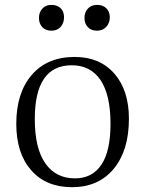

<svg xmlns="http://www.w3.org/2000/svg" viewBox="-20 -755 604 789"><path d="M378.9 -628.9Q354.5 -628.9 340.8 -643.6Q327.1 -658.2 327.1 -681.2Q327.1 -704.6 341.1 -719.7Q355 -734.9 378.9 -734.9Q402.8 -734.9 417 -720.9Q431.2 -707 431.2 -684.1Q431.2 -660.6 416.7 -644.8Q402.3 -628.9 378.9 -628.9ZM190.9 -628.9Q167.5 -628.9 153.8 -643.6Q140.1 -658.2 140.1 -681.2Q140.1 -704.6 154.1 -719.7Q168 -734.9 190.9 -734.9Q215.3 -734.9 229.2 -721.2Q243.2 -707.5 243.2 -684.1Q243.2 -660.2 229.2 -644.5Q215.3 -628.9 190.9 -628.9ZM275.9 14.2Q168.9 14.2 107.9 -55.7Q46.9 -125.5 46.9 -246.1Q46.9 -373.5 110.6 -447.3Q174.3 -521 287.1 -521Q390.1 -521 450 -452.4Q509.8 -383.8 509.8 -267.1Q509.8 -136.7 447.3 -61.3Q384.8 14.2 275.9 14.2ZM288.1 -22Q358.9 -22 396.5 -77.9Q434.1 -133.8 434.1 -246.1Q434.1 -365.2 393.1 -426Q352.1 -486.8 274.9 -486.8Q123 -486.8 123 -266.1Q123 -145.5 166.3 -83.7Q209.5 -22 288.1 -22Z"/></svg>

Font: Literata Light
Style: Regular
Weight: 300
Designer: Latin by Veronika Burian and Jose Scaglione. Greek by Irene Vlachou. Cyrillic by Vera Evstafieva.
Foundry: TypeTogether
Version: Version 3.021